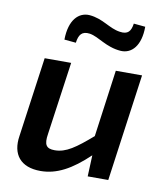

<svg xmlns="http://www.w3.org/2000/svg" viewBox="-82 -784 741 864"><g transform="rotate(10 288.5 -351.5)"><path d="M273 -634C316 -627 354 -587 423 -582C474 -579 513 -622 513 -708L460 -713C455 -678 442 -660 404 -666C354 -673 320 -711 257 -716C208 -719 166 -679 165 -588L218 -583C223 -620 236 -639 273 -634ZM417 -490 375 -184C302 -121 260 -90 208 -90C169 -90 158 -107 166 -157L213 -490H92L41 -125C28 -41 69 13 161 13C235 13 301 -23 379 -97L375 0H469L537 -490Z"/></g></svg>

Font: Exo 2 Semi Bold
Style: Italic
Weight: 600
Italic angle: -8°
Designer: Natanael Gama
Version: Version 1.001;PS 001.001;hotconv 1.0.88;makeotf.lib2.5.64775